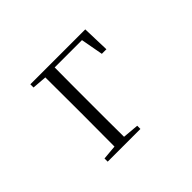

<svg xmlns="http://www.w3.org/2000/svg" viewBox="-139 -1003 1278 1278"><g transform="rotate(-45 500.0 -364.0)"><path d="M246 -698 349 -690C350 -591 350 -491 350 -391V-333C350 -236 350 -137 349 -39L246 -30V0H554V-30L440 -40C439 -138 439 -237 439 -334V-391C439 -493 439 -594 440 -693H697L726 -535H769L763 -728H246Z"/></g></svg>

Font: Harano Aji Mincho TW
Style: Regular
Weight: 400
Foundry: Masamichi Hosoda
Version: HaranoAjiMinchoTW-Regular version 20230610;ttx 4.39.4